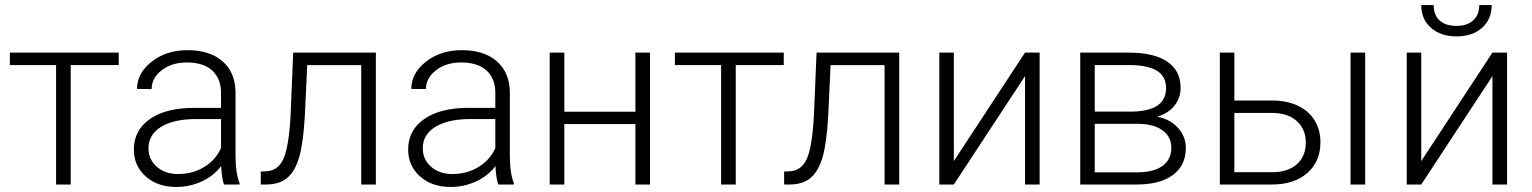

<svg xmlns="http://www.w3.org/2000/svg" viewBox="-20 -739 6136 769"><path d="M455.6 -478.5H263.2V0H204.6V-478.5H19.5V-528.3H455.6Z M877 0Q868.2 -24.9 865.7 -73.7Q835 -33.7 787.4 -12Q739.7 9.8 686.5 9.8Q610.4 9.8 563.2 -32.7Q516.1 -75.2 516.1 -140.1Q516.1 -217.3 580.3 -262.2Q644.5 -307.1 759.3 -307.1H865.2V-367.2Q865.2 -423.8 830.3 -456.3Q795.4 -488.8 728.5 -488.8Q667.5 -488.8 627.4 -457.5Q587.4 -426.3 587.4 -382.3L528.8 -382.8Q528.8 -445.8 587.4 -491.9Q646 -538.1 731.4 -538.1Q819.8 -538.1 870.8 -493.9Q921.9 -449.7 923.3 -370.6V-120.6Q923.3 -43.9 939.5 -5.9V0ZM693.4 -42Q752 -42 798.1 -70.3Q844.2 -98.6 865.2 -146V-262.2H760.7Q673.3 -261.2 624 -230.2Q574.7 -199.2 574.7 -145Q574.7 -100.6 607.7 -71.3Q640.6 -42 693.4 -42Z M1485.4 -528.3V0H1426.8V-478H1210.4L1201.2 -280.3Q1195.3 -170.4 1179.2 -112.5Q1163.1 -54.7 1131.3 -27.3Q1099.6 0 1046.9 0H1024.4V-51.8L1042.5 -52.7Q1092.8 -53.7 1114.7 -101.6Q1136.7 -149.4 1143.6 -272.5L1154.3 -528.3Z M1975.6 0Q1966.8 -24.9 1964.4 -73.7Q1933.6 -33.7 1886 -12Q1838.4 9.8 1785.2 9.8Q1709 9.8 1661.9 -32.7Q1614.7 -75.2 1614.7 -140.1Q1614.7 -217.3 1679 -262.2Q1743.2 -307.1 1857.9 -307.1H1963.9V-367.2Q1963.9 -423.8 1929 -456.3Q1894 -488.8 1827.1 -488.8Q1766.1 -488.8 1726.1 -457.5Q1686 -426.3 1686 -382.3L1627.4 -382.8Q1627.4 -445.8 1686 -491.9Q1744.6 -538.1 1830.1 -538.1Q1918.5 -538.1 1969.5 -493.9Q2020.5 -449.7 2022 -370.6V-120.6Q2022 -43.9 2038.1 -5.9V0ZM1792 -42Q1850.6 -42 1896.7 -70.3Q1942.9 -98.6 1963.9 -146V-262.2H1859.4Q1772 -261.2 1722.7 -230.2Q1673.3 -199.2 1673.3 -145Q1673.3 -100.6 1706.3 -71.3Q1739.3 -42 1792 -42Z M2583.5 0H2524.9V-242.2H2240.2V0H2181.6V-528.3H2240.2V-291.5H2524.9V-528.3H2583.5Z M3119.1 -478.5H2926.8V0H2868.2V-478.5H2683.1V-528.3H3119.1Z M3581.5 -528.3V0H3522.9V-478H3306.6L3297.4 -280.3Q3291.5 -170.4 3275.4 -112.5Q3259.3 -54.7 3227.5 -27.3Q3195.8 0 3143.1 0H3120.6V-51.8L3138.7 -52.7Q3189 -53.7 3210.9 -101.6Q3232.9 -149.4 3239.7 -272.5L3250.5 -528.3Z M4085.4 -528.3H4144V0H4085.4V-434.1L3800.3 0H3742.2V-528.3H3800.3V-93.8Z M4306.6 0V-528.3H4500.5Q4601.1 -528.3 4654.8 -492.4Q4708.5 -456.5 4708.5 -387.2Q4708.5 -347.7 4684.6 -316.7Q4660.6 -285.6 4614.7 -271.5Q4666.5 -261.7 4698 -227.1Q4729.5 -192.4 4729.5 -146.5Q4729.5 -76.7 4678 -38.3Q4626.5 0 4532.2 0ZM4364.7 -243.2V-48.8H4534.2Q4600.1 -48.8 4635.7 -74.2Q4671.4 -99.6 4671.4 -147.5Q4671.4 -191.4 4635.7 -217.3Q4600.1 -243.2 4534.2 -243.2ZM4364.7 -292H4512.7Q4650.4 -293.9 4650.4 -385.7Q4650.4 -434.1 4612.5 -456.3Q4574.7 -478.5 4500.5 -478.5H4364.7Z M4923.8 -336.4H5076.2Q5134.8 -336.4 5179 -315.2Q5223.1 -293.9 5245.8 -256.3Q5268.6 -218.8 5268.6 -168.9Q5268.6 -92.3 5216.1 -46.1Q5163.6 0 5074.2 0H4865.7V-528.3H4923.8ZM4923.8 -286.6V-49.3H5075.2Q5138.2 -49.3 5174.1 -81.1Q5210 -112.8 5210 -168Q5210 -220.7 5175 -253.2Q5140.1 -285.6 5079.6 -286.6ZM5447.8 0H5389.2V-528.3H5447.8Z M5957.5 -528.3H6016.1V0H5957.5V-434.1L5672.4 0H5614.3V-528.3H5672.4V-93.8ZM5954.6 -718.8Q5954.6 -662.6 5916.3 -627.9Q5877.9 -593.3 5813.5 -593.3Q5750 -593.3 5711.2 -627.7Q5672.4 -662.1 5672.4 -718.8H5722.2Q5722.2 -678.2 5746.3 -656.7Q5770.5 -635.3 5813.5 -635.3Q5856.4 -635.3 5880.6 -657.7Q5904.8 -680.2 5904.8 -718.8Z"/></svg>

Font: Roboto-Light
Style: Regular
Weight: 300
Designer: Google
Version: Version 2.137; 2017